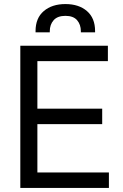

<svg xmlns="http://www.w3.org/2000/svg" viewBox="-20 -925 603 945"><path d="M80 0V-700H511V-624H164V-390H483V-314H164V-76H516V0ZM155 -766V-772Q155 -836 195.5 -870.5Q236 -905 302 -905Q368 -905 408 -870.5Q448 -836 448 -772V-766H378V-771Q378 -804 359.5 -825.5Q341 -847 302 -847Q263 -847 244 -825.5Q225 -804 225 -771V-766Z"/></svg>

Font: Space Grotesk
Style: Regular
Weight: 400
Designer: Florian Karsten
Foundry: Florian Karsten
Version: Version 2.000